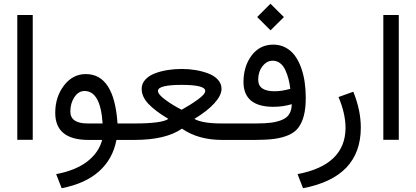

<svg xmlns="http://www.w3.org/2000/svg" viewBox="-20 -747 2221 1025"><path d="M72.3 -667H154.8V-0.5H72.3Z M438 -351.6Q589.8 -351.6 607.4 -87.9H664.6V0H601.6Q582.5 101.6 509 167.5Q435.5 233.4 309.1 257.8L279.8 182.6Q382.8 163.1 444.8 116Q506.8 68.8 525.4 0H452.6Q274.9 0 274.9 -144.5Q274.9 -229.5 321.5 -290.5Q368.2 -351.6 438 -351.6ZM527.8 -87.9Q516.6 -261.2 431.2 -261.2Q398.9 -261.2 377.2 -228.3Q355.5 -195.3 355.5 -151.9Q355.5 -87.9 447.8 -87.9Z M1017.6 -112.3Q1059.6 -87.9 1165 -87.9H1187.5V0H1165Q1039.1 0 951.2 -60.1Q864.7 0 697.3 0H645V-87.9H698.7Q844.7 -87.9 878.9 -112.3Q807.6 -154.8 772 -192.9Q736.3 -231 736.3 -272.9Q736.3 -300.3 755.4 -321.5Q774.4 -342.8 806.2 -355Q837.9 -367.2 874.5 -373Q911.1 -378.9 951.2 -378.9Q988.8 -378.9 1024.7 -372.8Q1060.5 -366.7 1092.3 -354.7Q1124 -342.8 1143.3 -321.5Q1162.6 -300.3 1162.6 -272.9Q1162.6 -237.8 1124.5 -195.8Q1086.4 -153.8 1017.6 -112.3ZM949.7 -161.1Q996.6 -187 1036.1 -215.6Q1075.7 -244.1 1075.7 -261.7Q1075.7 -293.9 949.7 -293.9Q823.2 -293.9 823.2 -261.7Q823.2 -243.2 863.3 -213.9Q903.3 -184.6 949.7 -161.1ZM1176.9 0V-87.9H1221.6V0Z M1353 -656.2 1423.8 -727.1 1495.6 -655.8 1424.3 -585ZM1537.6 -190.9Q1491.2 -176.8 1439.5 -176.8Q1281.2 -176.8 1279.8 -308.1Q1279.8 -392.6 1323.2 -450.7Q1366.7 -508.8 1439.5 -508.8Q1475.1 -508.8 1504.4 -493.2Q1533.7 -477.5 1553.5 -450.9Q1573.2 -424.3 1586.7 -387.9Q1600.1 -351.6 1606.2 -310.8Q1612.3 -270 1612.3 -225.6Q1612.3 -169.4 1602.3 -130.4Q1592.3 -91.3 1573 -65.7Q1553.7 -40 1520 -25.6Q1486.3 -11.2 1444.3 -5.6Q1402.3 0 1341.3 0H1202.1V-87.9H1346.7Q1395.5 -87.9 1428.5 -92.3Q1461.4 -96.7 1487.1 -107.7Q1512.7 -118.7 1524.9 -139.2Q1537.1 -159.7 1537.6 -190.9ZM1529.8 -272.9Q1526.4 -300.8 1520.3 -324.7Q1514.2 -348.6 1503.7 -372.1Q1493.2 -395.5 1475.8 -409.2Q1458.5 -422.9 1436 -422.9Q1404.3 -422.9 1381.3 -393.3Q1358.4 -363.8 1358.4 -321.3Q1358.4 -259.8 1445.8 -259.8Q1485.4 -259.8 1529.8 -272.9Z M1866.2 -257.3Q1906.2 -158.2 1906.2 -65.9Q1906.2 199.2 1597.7 257.8L1568.4 182.6Q1823.2 134.3 1824.7 -63.5Q1824.7 -140.6 1787.1 -229Z M2026.4 -667H2108.9V-0.5H2026.4Z"/></svg>

Font: Vazir WOL
Style: WOL
Weight: 400
Foundry: Based on Dejavu fonts, by Saber Rastikerdar
Version: Version 26.0.0